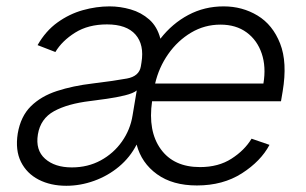

<svg xmlns="http://www.w3.org/2000/svg" viewBox="-20 -573 964 605"><path d="M600.5 11.4Q523.8 11.4 474.8 -24Q425.8 -59.3 410.5 -117.5Q389.9 -77.1 354.9 -47.9Q320 -18.8 276.6 -3.2Q233.3 12.4 188.9 12.4Q139.6 12.4 101.9 -6.9Q64.3 -26.3 46 -63Q27.7 -99.8 35.9 -152.3Q45.1 -206.3 77.2 -238.1Q109.4 -269.9 159.4 -286.2Q209.5 -302.6 272.4 -310Q342 -318.5 380.1 -325.6Q418.3 -332.7 423.7 -363.3L425.8 -376.1Q435 -431.8 407 -464Q378.9 -496.1 317.1 -496.1Q258.2 -496.1 216.8 -470.2Q175.4 -444.2 154.5 -409.1L98.4 -430.8Q123.9 -475.5 161.2 -502.3Q198.5 -529.1 241.1 -541Q283.7 -552.9 325.3 -552.9Q358.7 -552.9 391.9 -543.3Q425.1 -533.7 450.3 -511.5Q475.5 -489.3 485.4 -451Q522.7 -498.9 573.5 -525.9Q624.3 -552.9 684.7 -552.9Q743.6 -552.9 791.5 -524Q839.5 -495 862.7 -435.7Q886 -376.4 870.7 -285.2L865.4 -253.9H459.2Q445.7 -159.8 486.5 -103.2Q527.3 -46.5 610.4 -46.5Q668.3 -46.5 709.5 -73Q750.7 -99.4 772.7 -136L829.2 -116.5Q801.8 -65 742.2 -26.8Q682.5 11.4 600.5 11.4ZM206.3 -45.5Q256.7 -45.5 297.4 -67.6Q338.1 -89.8 364.3 -127.1Q390.6 -164.4 397.7 -209.2L410.9 -288Q400.2 -279.1 373.6 -272.5Q346.9 -266 316.6 -261.7Q286.2 -257.5 263.8 -254.6Q193.2 -246.1 150.4 -222.7Q107.6 -199.2 99.4 -149.5Q91.3 -100.1 122 -72.8Q152.7 -45.5 206.3 -45.5ZM468.8 -309.7H810Q818.9 -362.2 804.7 -404.3Q790.5 -446.4 757.1 -470.9Q723.7 -495.4 674.7 -495.4Q624.6 -495.4 582.2 -470.2Q539.8 -445 510.1 -402.7Q480.5 -360.4 468.8 -309.7Z"/></svg>

Font: Inter UI Light
Style: Italic
Weight: 300
Italic angle: 9.39999°
Designer: Rasmus Andersson
Foundry: rsms
Version: 3.2;8d6f07862